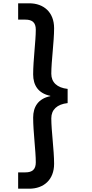

<svg xmlns="http://www.w3.org/2000/svg" viewBox="-20 -956 556 1164"><path d="M390 -331V-417C326 -424 291 -457 291 -509C291 -585 308 -702 308 -785C308 -882 245 -936 157 -936H90V-837H134C176 -837 197 -819 197 -776C197 -707 181 -591 181 -505C181 -439 212 -390 285 -375V-373C212 -358 181 -309 181 -243C181 -157 197 -41 197 28C197 71 176 89 134 89H90V188H157C245 188 308 134 308 37C308 -46 291 -163 291 -239C291 -291 326 -324 390 -331Z"/></svg>

Font: Malmofest Medium
Style: Regular
Weight: 500
Designer: Jonny Pinhorn (Poppins), Kolossal
Version: Version 1.004;Glyphs 3.1.2 (3151)